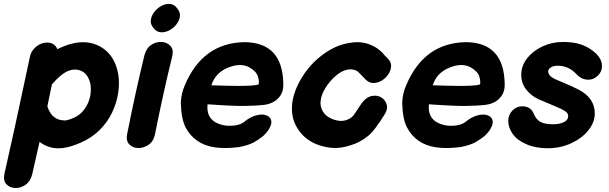

<svg xmlns="http://www.w3.org/2000/svg" viewBox="-50 -741 3048 961"><path d="M111 132Q131 46 148 -31Q171 -13 198 -5Q261 15 356 -28Q411 -52 450 -91.5Q489 -131 511.5 -178.5Q534 -226 541.5 -275.5Q549 -325 542 -369Q524 -471 446 -511Q357 -555 237 -495Q223 -528 185 -528Q156 -528 131 -507.5Q106 -487 100 -458Q12 -43 -28 130Q-35 163 -18 181Q-1 199 26 200Q53 201 77.5 184Q102 167 111 132ZM266 -139Q242 -139 220.5 -155.5Q199 -172 187 -209L210 -319Q258 -374 294 -387Q330 -400 361 -384Q392 -368 403 -319Q410 -264 387 -218Q364 -172 321 -152Q280 -134 266 -139Z M586 -68Q580 -35 598 -17.5Q616 0 643 0Q670 0 694.5 -17Q719 -34 726 -70Q766 -272 812 -459Q820 -492 803.5 -510.5Q787 -529 760 -531Q733 -533 708 -517Q683 -501 673 -465Q628 -280 586 -68ZM837 -699Q823 -719 801.5 -721Q780 -723 759 -712Q738 -701 723 -682Q708 -663 705 -641.5Q702 -620 718 -601Q733 -581 754.5 -579.5Q776 -578 797 -589Q818 -600 833 -619Q848 -638 850.5 -659Q853 -680 837 -699Z M1148 -5Q1196 -15 1219.5 -28Q1243 -41 1267 -60Q1291 -83 1298 -98Q1313 -124 1306.5 -141.5Q1300 -159 1279.5 -165Q1259 -171 1230 -163Q1201 -155 1172 -131Q1143 -108 1082 -112Q979 -127 989 -219Q1131 -209 1183 -211Q1235 -212 1261 -215Q1317 -219 1346 -253Q1370 -280 1368 -323Q1364 -529 1173 -530Q964 -526 875 -314Q857 -274 855 -227Q857 -146 879 -103.5Q901 -61 938 -36Q974 -11 1025 -3.5Q1076 4 1148 -5ZM1008 -314Q1027 -375 1088 -401Q1151 -428 1196 -405Q1233 -384 1240.5 -359.5Q1248 -335 1245 -319Q1234 -314 1204.5 -312.5Q1175 -311 1140.5 -311Q1106 -311 1081 -312Q1043 -313 1008 -314Z M1702 -13Q1752 -27 1794 -62Q1820 -84 1844 -122Q1848 -126 1857.5 -141Q1867 -156 1871 -162Q1892 -191 1886 -215.5Q1880 -240 1859 -253Q1838 -266 1810.5 -260.5Q1783 -255 1760 -224Q1759 -222 1728 -176Q1718 -160 1711 -155Q1693 -140 1668 -136.5Q1643 -133 1611 -146Q1580 -159 1565.5 -184Q1551 -209 1555 -237Q1558 -267 1579 -301Q1600 -335 1629 -360Q1685 -409 1735 -387Q1740 -384 1750 -374Q1779 -343 1781 -342Q1799 -325 1820.5 -325.5Q1842 -326 1862 -338.5Q1882 -351 1894.5 -370.5Q1907 -390 1907.5 -411Q1908 -432 1890 -449L1875 -464Q1866 -474 1865 -476Q1840 -501 1815 -512Q1770 -534 1720 -529Q1670 -524 1628 -505Q1585 -485 1547 -453Q1494 -409 1457.5 -347.5Q1421 -286 1413 -227Q1404 -156 1437 -101.5Q1470 -47 1529 -21Q1567 -5 1610 -1Q1653 3 1702 -13Z M2256 -5Q2304 -15 2327.5 -28Q2351 -41 2375 -60Q2399 -83 2406 -98Q2421 -124 2414.5 -141.5Q2408 -159 2387.5 -165Q2367 -171 2338 -163Q2309 -155 2280 -131Q2251 -108 2190 -112Q2087 -127 2097 -219Q2239 -209 2291 -211Q2343 -212 2369 -215Q2425 -219 2454 -253Q2478 -280 2476 -323Q2472 -529 2281 -530Q2072 -526 1983 -314Q1965 -274 1963 -227Q1965 -146 1987 -103.5Q2009 -61 2046 -36Q2082 -11 2133 -3.5Q2184 4 2256 -5ZM2116 -314Q2135 -375 2196 -401Q2259 -428 2304 -405Q2341 -384 2348.5 -359.5Q2356 -335 2353 -319Q2342 -314 2312.5 -312.5Q2283 -311 2248.5 -311Q2214 -311 2189 -312Q2151 -313 2116 -314Z M2691 1Q2755 1 2809 -24Q2863 -49 2895 -89Q2927 -129 2927 -173Q2927 -250 2847 -292Q2823 -305 2761 -331L2740 -340Q2715 -350 2704.5 -360.5Q2694 -371 2694 -384Q2694 -395 2707 -403.5Q2720 -412 2741 -412Q2795 -412 2833 -372Q2860 -342 2895 -342Q2921 -342 2942 -362Q2963 -382 2963 -410Q2963 -452 2918 -486Q2890 -508 2854.5 -519.5Q2819 -531 2767 -531Q2713 -531 2665 -508.5Q2617 -486 2588 -449Q2559 -411 2559 -367Q2559 -324 2584 -292.5Q2609 -261 2646 -244L2729 -209Q2759 -197 2776.5 -186Q2794 -175 2794 -160Q2794 -141 2773 -130Q2752 -119 2717 -119Q2677 -119 2655 -131Q2633 -143 2622 -171Q2607 -209 2563 -209Q2536 -209 2515 -188Q2494 -167 2494 -136Q2494 -101 2517 -69.5Q2540 -38 2585 -19Q2630 1 2691 1Z"/></svg>

Font: Balsamiq Sans
Style: Bold Italic
Weight: 700
Italic angle: -12°
Designer: Michael Angeles
Foundry: Balsamiq SRL
Version: Version 1.020; ttfautohint (v1.8.4.7-5d5b);gftools[0.9.26]